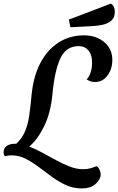

<svg xmlns="http://www.w3.org/2000/svg" viewBox="-73 -880 660 1070"><path d="M382 170Q335 170 294.5 151.5Q254 133 216.5 105.5Q179 78 142.5 50.5Q106 23 69.5 4.5Q33 -14 -6 -14Q-21 -14 -30.5 -12.5Q-40 -11 -47 -9Q-53 -20 -53 -31Q-53 -53 -36.5 -66Q-20 -79 14 -79Q16 -79 18 -79Q49 -108 65.5 -145.5Q82 -183 89.5 -233.5Q97 -284 103 -351Q113 -454 151.5 -528Q190 -602 252.5 -642.5Q315 -683 395 -683Q464 -683 509 -644.5Q554 -606 553 -543Q552 -494 525.5 -458.5Q499 -423 456 -423Q430 -423 410 -438Q424 -451 432 -476Q440 -501 440 -529Q441 -573 420.5 -598Q400 -623 365 -623Q295 -623 263 -554Q231 -485 219 -352Q209 -250 173 -176.5Q137 -103 90 -63Q127 -49 165 -28Q203 -7 241 13.5Q279 34 316.5 48.5Q354 63 390 63Q414 63 432.5 57.5Q451 52 466 46Q476 53 482 66Q488 79 488 93Q488 119 460.5 144.5Q433 170 382 170ZM319 -728 311 -771 545 -860Q567 -846 567 -815Q567 -781 546 -764Q525 -747 494.5 -741Q464 -735 434 -734Z"/></svg>

Font: Sansita Swashed
Style: Regular
Weight: 400
Designer: Pablo Cosgaya
Foundry: Omnibus-Type
Version: Version 1.003; ttfautohint (v1.8.3)